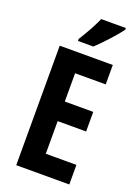

<svg xmlns="http://www.w3.org/2000/svg" viewBox="-172 -1006 779 1078"><g transform="rotate(20 217.5 -467.0)"><path d="M385 -924V-934H238C218 -889 191 -840 157 -786V-774H249C295 -817 359 -887 385 -924ZM387 0V-117H204V-312H374V-429H204V-598H387V-714H70V0Z"/></g></svg>

Font: Noto Sans Tamil ExtraCondensed
Style: Bold
Weight: 700
Width: 2
Designer: Jelle Bosma - Monotype Design Team
Foundry: Monotype Imaging Inc.
Version: Version 2.004